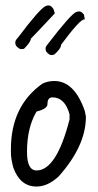

<svg xmlns="http://www.w3.org/2000/svg" viewBox="-20 -674 360 704"><path d="M179 -377Q253 -377 291 -267L295 -246Q295 -139 195 -27Q155 10 114 10Q54 10 29 -59Q20 -91 20 -115V-127Q20 -285 135 -367Q155 -377 179 -377ZM79 -117Q79 -49 114 -49Q187 -49 235 -236V-255Q218 -317 172 -317Q154 -317 154 -292Q154 -275 114 -265Q79 -206 79 -117ZM39 -506Q36 -511 36 -518.5Q36 -526 45 -535Q127 -644 148 -652Q152 -654 159.5 -654Q167 -654 176 -641L181 -625Q108 -547 93 -532Q93 -520 68 -495Q64 -494 57 -494Q50 -494 39 -506ZM150 -484Q147 -489 147 -496Q147 -503 155 -512Q238 -620 259 -630Q263 -632 271 -632Q279 -632 288 -620L291 -602Q290 -603 289 -603Q273 -603 204 -510Q204 -496 179 -474Q175 -472 168 -472Q161 -472 150 -484Z"/></svg>

Font: Just Me Again Down Here
Style: Regular
Weight: 400
Designer: Kimberly Geswein
Foundry: Kimberly Geswein
Version: Version 1.002 2007